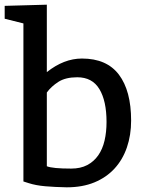

<svg xmlns="http://www.w3.org/2000/svg" viewBox="-20 -790 625 820"><path d="M180 -770V-482Q253 -540 330 -540Q436 -540 488 -471Q540 -402 540 -275Q540 -213 522 -160.5Q504 -108 469 -70Q434 -32 383 -11Q332 10 265 10Q214 9 173.5 5.5Q133 2 102 -8L80 -15V-690L0 -710V-765ZM180 -80Q204 -70 284 -70Q324 -70 352.5 -85Q381 -100 399.5 -126.5Q418 -153 426.5 -189.5Q435 -226 435 -269Q435 -359 404.5 -409.5Q374 -460 310 -460Q260 -460 229.5 -440.5Q199 -421 180 -395Z"/></svg>

Font: Bitter
Style: Regular
Weight: 400
Designer: Sol Matas
Foundry: Sol Matas
Version: Version 1.001